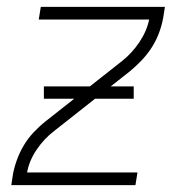

<svg xmlns="http://www.w3.org/2000/svg" viewBox="-20 -540 540 560"><path d="M13 0 18 -33Q22 -54 30 -75.5Q38 -97 50 -117Q62 -137 78.5 -154.5Q95 -172 114 -187L336 -362Q365 -385 386.5 -417Q408 -449 415 -483H93L99 -520H461L456 -488Q452 -466 444 -444.5Q436 -423 423.5 -403Q411 -383 394.5 -365.5Q378 -348 360 -333L138 -158Q108 -135 86.5 -103Q65 -71 59 -37H381L375 0ZM108 -252V-288H370V-252Z"/></svg>

Font: Iosevka Term Curly Extralight
Style: Italic
Weight: 200
Italic angle: -9°
Designer: Belleve Invis
Foundry: Belleve Invis
Version: Version 32.3.0